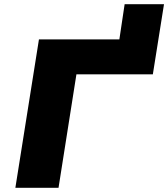

<svg xmlns="http://www.w3.org/2000/svg" viewBox="-20 -892 799 912"><path d="M53 0 165 -705H547L572 -872H759L706 -539H343L258 0Z"/></svg>

Font: Nunito Sans 7pt SemiExpanded Black
Style: Italic
Weight: 900
Width: 6
Italic angle: -9°
Designer: Vernon Adams
Foundry: Vernon Adams
Version: Version 3.101;gftools[0.9.27]